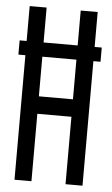

<svg xmlns="http://www.w3.org/2000/svg" viewBox="-52 -735 449 771"><g transform="rotate(5 173.0 -350.0)"><path d="M8 -502V-559.3H36.2V-700H104.5V-559.3H241.9V-700H310.3V-559.3H339V-502H310.3V0H241.9V-271.8H104.5V0H36.2V-502ZM104.5 -342.2H241.9V-502H104.5Z"/></g></svg>

Font: Georama ExtraCondensed Thin
Style: Regular
Weight: 100
Width: 2
Designer: Jean-Baptiste Levee
Foundry: Production Type
Version: Version 1.001